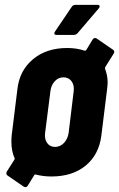

<svg xmlns="http://www.w3.org/2000/svg" viewBox="-20 -720 491 792"><path d="M449 -499 414 -443 413 -437Q424 -409 424 -380Q424 -372 422 -354L398 -160Q388 -82 333.5 -37Q279 8 192 8Q159 8 127 0Q122 -1 121 3L95 45Q93 50 88 51.5Q83 53 78 50L11 4Q3 -2 8 -12L39 -61Q42 -65 40 -68Q27 -97 27 -135Q27 -151 28 -160L52 -354Q61 -430 116.5 -476Q172 -522 257 -522Q296 -522 329 -511Q333 -510 336 -514L362 -557Q365 -562 370 -563Q375 -564 379 -561L446 -515Q455 -509 449 -499ZM242 -401Q221 -401 206 -385Q191 -369 188 -344L166 -171Q163 -146 174.5 -130Q186 -114 207 -114Q228 -114 243.5 -130Q259 -146 263 -171L284 -344Q287 -369 275 -385Q263 -401 242 -401ZM204 -582Q204 -586 207 -590L276 -692Q281 -700 292 -700H382Q391 -700 391 -694Q391 -689 387 -685L300 -583Q293 -576 285 -576H214Q204 -576 204 -582Z"/></svg>

Font: Barlow Condensed
Style: Bold Italic
Weight: 700
Width: 3
Italic angle: -7°
Designer: Jeremy Tribby
Foundry: Tribby Type
Version: Version 1.408